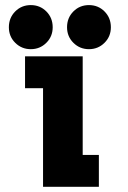

<svg xmlns="http://www.w3.org/2000/svg" viewBox="-20 -716 490 736"><path d="M14 -611.5Q14 -647.5 38.2 -672Q62.5 -696.5 98 -696.5Q133.5 -696.5 157.8 -672Q182 -647.5 182 -611.5Q182 -576 157.5 -551.8Q133 -527.5 98 -527.5Q63 -527.5 38.5 -551.8Q14 -576 14 -611.5ZM237 -611.5Q237 -647.5 261.2 -672Q285.5 -696.5 321 -696.5Q356.5 -696.5 380.8 -672Q405 -647.5 405 -611.5Q405 -576 380.5 -551.8Q356 -527.5 321 -527.5Q286 -527.5 261.5 -551.8Q237 -576 237 -611.5ZM297 -122H359V0H145V-378H76V-500H297Z"/></svg>

Font: League Mono Condensed ExtraBold
Style: Regular
Weight: 800
Width: 1
Designer: Tyler Finck
Foundry: The League of Moveable Type / Tyler Finck
Version: Version 2.210